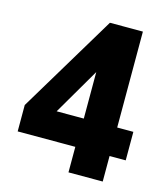

<svg xmlns="http://www.w3.org/2000/svg" viewBox="-106 -789 762 872"><g transform="rotate(15 274.5 -352.5)"><path d="M297 0V-120H26V-244L303 -705H458V-254H534V-120H458V0ZM301 -254V-500H317L157 -226L153 -254Z"/></g></svg>

Font: Nunito Sans 10pt SemiCondensed Black
Style: Regular
Weight: 900
Width: 4
Designer: Vernon Adams
Foundry: Vernon Adams
Version: Version 3.101;gftools[0.9.27]